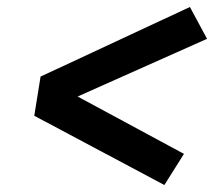

<svg xmlns="http://www.w3.org/2000/svg" viewBox="-20 -615 640 549"><path d="M450 -86 78 -284 96 -396 523 -595 572 -504 202 -339 506 -175Z"/></svg>

Font: Iosevka Slab Extended Oblique
Style: Bold
Weight: 700
Width: 7
Italic angle: -9°
Monospace: yes
Designer: Belleve Invis
Foundry: Belleve Invis
Version: Version 11.1.1; ttfautohint (v1.8.3)